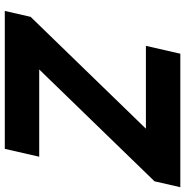

<svg xmlns="http://www.w3.org/2000/svg" viewBox="-6 -748 754 781"><g transform="rotate(90 370.5 -357.0)"><path d="M617 -140 585 0H24L48 -105L503 -574H166L198 -714H741L717 -609L262 -140Z"/></g></svg>

Font: Passageway
Style: BdIt
Weight: 700
Foundry: Ascender Corporation
Version: Version 1.11